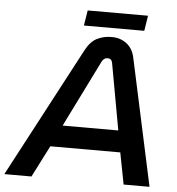

<svg xmlns="http://www.w3.org/2000/svg" viewBox="-95 -885 866 938"><g transform="rotate(5 337.5 -416.0)"><path d="M-39 0 299 -638Q322 -681 354 -697Q386 -713 425 -713Q469 -713 499.5 -689Q530 -665 539 -621L673 0H546L516 -155H173L94 0ZM224 -261H497L438 -587Q436 -598 430 -603Q424 -608 414 -608Q405 -608 398 -603Q391 -598 386 -588ZM285 -757 297 -832H593L581 -757Z"/></g></svg>

Font: MuseoModerno Thin Medium
Style: Italic
Weight: 500
Italic angle: -9°
Version: Version 1.003